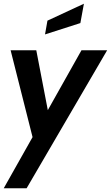

<svg xmlns="http://www.w3.org/2000/svg" viewBox="-23 -770 596 1032"><path d="M553 -500 120 242H-3L152 -33L34 -500H172L234 -178L415 -500ZM409 -646 219 -585 232 -659 428 -750Z"/></svg>

Font: Cabin
Style: Bold Italic
Weight: 700
Designer: Pablo Impallari
Foundry: Pablo Impallari. www.impallari.com Igino Marini. www.ikern.com
Version: Version 1.005